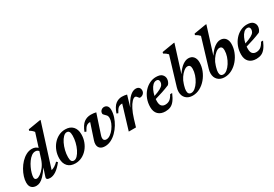

<svg xmlns="http://www.w3.org/2000/svg" viewBox="38 -1609 3598 2519"><g transform="rotate(-30 1837.0 -350.0)"><path d="M503.5 -117Q449.5 -49 402.8 -18.5Q356 12 313.5 12Q248.5 12 263.5 -32.5L303 -153Q258.5 -87 224.5 -51.5Q190.5 -16 162 -2.2Q133.5 11.5 105.5 11.5Q62 11.5 35 -13.5Q8 -38.5 8 -91.5Q8 -132.5 22.8 -179.8Q37.5 -227 64 -273Q90.5 -319 126.2 -356.8Q162 -394.5 204.2 -417.2Q246.5 -440 292.5 -440Q344.5 -440 377.5 -406L442.5 -610.5Q417.5 -644 381.5 -662.5L387.5 -681.5L568 -711.5H583L379 -68Q429.5 -79 485.5 -135ZM123.5 -105.5Q123.5 -68.5 157.5 -68.5Q179 -68.5 212.5 -91.8Q246 -115 278.8 -158Q311.5 -201 331 -260L364.5 -365Q357.5 -375 345.2 -382Q333 -389 315 -389Q284.5 -389 256.2 -368Q228 -347 203.8 -313.2Q179.5 -279.5 161.5 -240.8Q143.5 -202 133.5 -166.2Q123.5 -130.5 123.5 -105.5Z M797.5 -442.5Q872 -442.5 912.2 -399.2Q952.5 -356 952.5 -281.5Q952.5 -222 932.8 -169Q913 -116 878 -75.2Q843 -34.5 796.5 -11.2Q750 12 697 12Q622.5 12 582.2 -31.2Q542 -74.5 542 -148.5Q542 -208.5 561.8 -261.5Q581.5 -314.5 616.5 -355.2Q651.5 -396 697.8 -419.2Q744 -442.5 797.5 -442.5ZM697 -30Q723.5 -30 749.8 -56.8Q776 -83.5 797.5 -127Q819 -170.5 831.8 -222.2Q844.5 -274 844.5 -323.5Q844.5 -365 833.2 -382.8Q822 -400.5 797.5 -400.5Q771 -400.5 744.8 -373.8Q718.5 -347 697 -303.2Q675.5 -259.5 662.8 -208Q650 -156.5 650 -106.5Q650 -65.5 661.2 -47.8Q672.5 -30 697 -30Z M1452.5 -361.5Q1452.5 -312 1435.8 -259.8Q1419 -207.5 1389.5 -159Q1360 -110.5 1321.2 -71.8Q1282.5 -33 1237.5 -10.5Q1192.5 12 1145 12Q1097.5 12 1071.5 -11.2Q1045.5 -34.5 1045.5 -75.5Q1045.5 -99 1054.5 -126.5L1132.5 -362H1125Q1097.5 -362 1075.8 -345.5Q1054 -329 1026.5 -277L1003 -287.5Q1037.5 -375 1082 -408.2Q1126.5 -441.5 1187 -441.5Q1211 -441.5 1230 -439Q1249 -436.5 1265.5 -432L1169.5 -142Q1161.5 -117.5 1161.5 -101Q1161.5 -57.5 1205 -57.5Q1234.5 -57.5 1265.5 -79.5Q1296.5 -101.5 1322.2 -136Q1348 -170.5 1364 -209.5Q1380 -248.5 1380 -282.5Q1380 -308.5 1365.8 -325.8Q1351.5 -343 1337.5 -355.2Q1323.5 -367.5 1323.5 -379Q1323.5 -407.5 1342.8 -425Q1362 -442.5 1387 -442.5Q1416.5 -442.5 1434.5 -422Q1452.5 -401.5 1452.5 -361.5Z M1618 -362H1610.5Q1582 -362 1559.8 -346Q1537.5 -330 1510 -277L1487 -286.5Q1518.5 -376 1562 -409Q1605.5 -442 1656.5 -442Q1677.5 -442 1694.8 -439.5Q1712 -437 1732.5 -432L1682.5 -261Q1731 -359 1777 -400.8Q1823 -442.5 1866.5 -442.5Q1899.5 -442.5 1915.8 -425.5Q1932 -408.5 1932 -381.5Q1932 -351 1910.5 -331.2Q1889 -311.5 1860 -311.5Q1850 -311.5 1836.5 -332Q1822 -353.5 1805.5 -353.5Q1785 -353.5 1757.5 -324.8Q1730 -296 1702 -241.8Q1674 -187.5 1651 -112L1617.5 0H1508.5Z M2254.5 -153.5Q2227 -89 2198.8 -53Q2170.5 -17 2137 -2.5Q2103.5 12 2060 12Q1990.5 12 1951.5 -26.8Q1912.5 -65.5 1912.5 -136Q1912.5 -201.5 1934 -257.5Q1955.5 -313.5 1992.2 -355Q2029 -396.5 2075.8 -419.5Q2122.5 -442.5 2173 -442.5Q2236 -442.5 2263.2 -415.5Q2290.5 -388.5 2290.5 -351.5Q2290.5 -329 2281.2 -306.8Q2272 -284.5 2257 -270.5Q2205 -248.5 2146.2 -228.8Q2087.5 -209 2028 -192.5Q2026.5 -175 2026.5 -158.5Q2026.5 -108 2047.2 -86.8Q2068 -65.5 2102 -65.5Q2138.5 -65.5 2167.2 -84Q2196 -102.5 2224 -153.5ZM2156.5 -400.5Q2126.5 -400.5 2102.2 -377Q2078 -353.5 2060.8 -315.8Q2043.5 -278 2034.5 -236Q2100 -258 2134.5 -277.2Q2169 -296.5 2181.8 -316.2Q2194.5 -336 2194.5 -358.5Q2194.5 -400.5 2156.5 -400.5Z M2473 -614Q2459 -628.5 2444.8 -639.8Q2430.5 -651 2409.5 -662L2415 -681.5L2595.5 -711.5H2610.5L2483 -306Q2532 -379 2577.8 -410.8Q2623.5 -442.5 2663 -442.5Q2713 -442.5 2740 -410Q2767 -377.5 2767 -325.5Q2767 -262.5 2743.2 -202.2Q2719.5 -142 2678.5 -93.5Q2637.5 -45 2584.8 -16.5Q2532 12 2474 12Q2410 12 2372.2 -25Q2334.5 -62 2334.5 -123.5Q2334.5 -155 2345 -189ZM2439 -157.5Q2426.5 -115.5 2426.5 -86.5Q2426.5 -28.5 2475.5 -28.5Q2504 -28.5 2534 -53Q2564 -77.5 2589.5 -117.5Q2615 -157.5 2630.8 -204.8Q2646.5 -252 2646.5 -298Q2646.5 -356.5 2601.5 -356.5Q2575 -356.5 2544 -331.2Q2513 -306 2486 -265.8Q2459 -225.5 2446 -180.5Z M2957 -614Q2943 -628.5 2928.8 -639.8Q2914.5 -651 2893.5 -662L2899 -681.5L3079.5 -711.5H3094.5L2967 -306Q3016 -379 3061.8 -410.8Q3107.5 -442.5 3147 -442.5Q3197 -442.5 3224 -410Q3251 -377.5 3251 -325.5Q3251 -262.5 3227.2 -202.2Q3203.5 -142 3162.5 -93.5Q3121.5 -45 3068.8 -16.5Q3016 12 2958 12Q2894 12 2856.2 -25Q2818.5 -62 2818.5 -123.5Q2818.5 -155 2829 -189ZM2923 -157.5Q2910.5 -115.5 2910.5 -86.5Q2910.5 -28.5 2959.5 -28.5Q2988 -28.5 3018 -53Q3048 -77.5 3073.5 -117.5Q3099 -157.5 3114.8 -204.8Q3130.5 -252 3130.5 -298Q3130.5 -356.5 3085.5 -356.5Q3059 -356.5 3028 -331.2Q2997 -306 2970 -265.8Q2943 -225.5 2930 -180.5Z M3631.5 -153.5Q3604 -89 3575.8 -53Q3547.5 -17 3514 -2.5Q3480.5 12 3437 12Q3367.5 12 3328.5 -26.8Q3289.5 -65.5 3289.5 -136Q3289.5 -201.5 3311 -257.5Q3332.5 -313.5 3369.2 -355Q3406 -396.5 3452.8 -419.5Q3499.5 -442.5 3550 -442.5Q3613 -442.5 3640.2 -415.5Q3667.5 -388.5 3667.5 -351.5Q3667.5 -329 3658.2 -306.8Q3649 -284.5 3634 -270.5Q3582 -248.5 3523.2 -228.8Q3464.5 -209 3405 -192.5Q3403.5 -175 3403.5 -158.5Q3403.5 -108 3424.2 -86.8Q3445 -65.5 3479 -65.5Q3515.5 -65.5 3544.2 -84Q3573 -102.5 3601 -153.5ZM3533.5 -400.5Q3503.5 -400.5 3479.2 -377Q3455 -353.5 3437.8 -315.8Q3420.5 -278 3411.5 -236Q3477 -258 3511.5 -277.2Q3546 -296.5 3558.8 -316.2Q3571.5 -336 3571.5 -358.5Q3571.5 -400.5 3533.5 -400.5Z"/></g></svg>

Font: Newsreader 16pt SemiBold
Style: Italic
Weight: 600
Italic angle: -17°
Designer: Hugues Gentile
Foundry: Production Type
Version: Version 1.003; ttfautohint (v1.8.3)